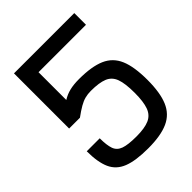

<svg xmlns="http://www.w3.org/2000/svg" viewBox="-228 -921 1056 1056"><g transform="rotate(-45 300.0 -393.0)"><path d="M300 14Q203 14 148.5 -7.5Q94 -29 71.5 -79Q49 -129 49 -214H150Q150 -160 160.5 -130.5Q171 -101 203 -89.5Q235 -78 300 -78Q364 -78 399.5 -93.5Q435 -109 449 -147.5Q463 -186 463 -255Q463 -328 449 -366Q435 -404 399.5 -418.5Q364 -433 300 -433Q275 -433 254 -427.5Q233 -422 209.5 -408.5Q186 -395 153 -371H69V-800H538V-709H169V-493Q196 -510 227 -517.5Q258 -525 300 -525Q398 -525 455.5 -500Q513 -475 538 -416.5Q563 -358 563 -255Q563 -156 538 -97Q513 -38 455.5 -12Q398 14 300 14Z"/></g></svg>

Font: Victor Mono Thin
Style: Regular
Weight: 100
Monospace: yes
Designer: Rune Bjørnerås
Version: Version 1.561;gftools[0.9.30]